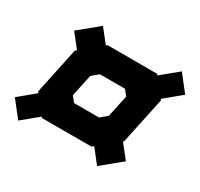

<svg xmlns="http://www.w3.org/2000/svg" viewBox="-178 -775 975 936"><g transform="rotate(30 309.5 -307.0)"><path d="M24 -4 -47 -94.5 42.5 -168.5 37 -175.5 92.5 -437 101 -444 41 -520 151 -610.5 211 -534.5 217.5 -540H496.5L501.5 -533.5L595 -610.5L666 -520L573 -443L577.5 -437L522 -175.5L517 -171.5L578 -94.5L468 -4L407.5 -81L397 -72.5H118L114 -78ZM217 -214H358L395 -244.5L421.5 -368L397.5 -398.5H256.5L219.5 -368L193 -244.5ZM458.5 -208.5 378 -142 423.5 -179.5Z"/></g></svg>

Font: Tourney Expanded Black
Style: Italic
Weight: 900
Width: 7
Italic angle: -12°
Designer: Tyler Finck
Foundry: Etcetera Type Co
Version: Version 1.010; ttfautohint (v1.8.3)